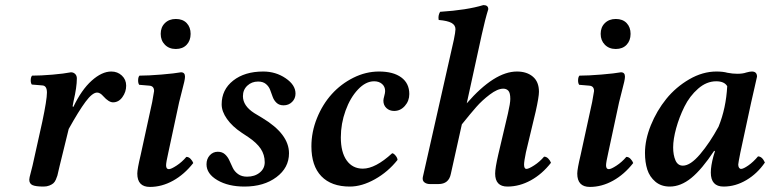

<svg xmlns="http://www.w3.org/2000/svg" viewBox="-20 -718 3004 749"><path d="M94.2 -17.1Q94.2 -23.9 99.9 -44.2Q105.5 -64.5 106.9 -71.8L145 -243.2Q163.1 -329.1 163.1 -356.9Q163.1 -383.8 145 -384.8L104 -388.2Q99.6 -394.5 99.9 -405.8Q100.1 -417 105 -422.9Q139.2 -422.9 184.6 -426.8Q230 -430.7 256.8 -436Q266.6 -436 273.2 -429.4Q279.8 -422.9 279.8 -412.1Q279.8 -377.9 267.1 -324.2L263.2 -303.2L266.1 -300.8Q297.9 -367.7 337.6 -403.3Q377.4 -439 414.1 -439Q438.5 -439 455.3 -423.3Q472.2 -407.7 472.2 -383.8Q472.2 -359.4 457.5 -339.1Q442.9 -318.8 420.9 -318.8Q404.3 -318.8 382.8 -342.8Q370.6 -356.9 358.9 -356.9Q340.3 -356.9 313.7 -321Q287.1 -285.2 248 -214.8L212.9 -71.8Q211.4 -66.4 208.5 -53Q205.6 -39.6 203.9 -33.2Q202.1 -26.9 197.8 -17.1Q193.4 -7.3 187.7 -2.7Q182.1 2 172.4 5.9Q162.6 9.8 149.9 9.8Q119.6 9.8 106.9 4.2Q94.2 -1.5 94.2 -17.1Z M678.7 -318.8 636.7 -123Q627.9 -84.5 627.9 -73.2Q627.9 -58.1 638.7 -58.1Q647.5 -58.1 668.5 -71.8Q689.5 -85.4 707 -106Q716.3 -106 723.6 -98.1Q731 -90.3 733.9 -82Q699.2 -37.6 655.3 -13.2Q611.3 11.2 564.9 11.2Q515.6 11.2 515.6 -41Q515.6 -58.6 528.8 -113.8L573.7 -319.8Q581.1 -360.8 581.1 -362.8Q581.1 -382.3 563 -383.8L522.9 -387.2Q518.6 -393.6 518.8 -405.3Q519 -417 523.9 -422.9Q558.1 -422.9 610.1 -427.2Q662.1 -431.6 686 -436Q701.7 -436 701.7 -418.9Q701.7 -411.6 698.7 -398.4Q695.8 -385.3 689.2 -360.4Q682.6 -335.4 678.7 -318.8ZM666 -644Q692.9 -644 708.3 -627.9Q723.6 -611.8 723.6 -585.9Q723.6 -559.6 708 -543.2Q692.4 -526.9 666 -526.9Q639.6 -526.9 623.3 -543.5Q606.9 -560.1 606.9 -585.9Q606.9 -611.8 623.3 -627.9Q639.6 -644 666 -644Z M785.6 -77.1Q785.6 -98.1 798.3 -112.1Q811 -126 829.6 -126Q846.7 -126 857.7 -116Q868.7 -106 875 -91.6Q881.3 -77.1 888.2 -63Q895 -48.8 908.9 -38.8Q922.9 -28.8 943.8 -28.8Q973.6 -28.8 993.2 -44.7Q1012.7 -60.5 1012.7 -85Q1012.7 -114.3 997.1 -137.7Q981.4 -161.1 948.7 -183.1L922.9 -200.2Q886.2 -224.6 865.5 -253.9Q844.7 -283.2 844.7 -311Q844.7 -368.2 889.6 -403.6Q934.6 -439 1006.8 -439Q1055.7 -439 1094.2 -412.8Q1132.8 -386.7 1132.8 -353Q1132.8 -333.5 1119.4 -320.3Q1106 -307.1 1086.4 -307.1Q1069.3 -307.1 1059.1 -316.7Q1048.8 -326.2 1043.9 -339.8Q1039.1 -353.5 1033.9 -367.2Q1028.8 -380.9 1017.3 -390.4Q1005.9 -399.9 986.8 -399.9Q961.9 -399.9 944.8 -383.8Q927.7 -367.7 927.7 -342.8Q927.7 -305.2 971.7 -276.9L1003.4 -257.8Q1107.4 -195.3 1107.4 -120.1Q1107.4 -63.5 1058.3 -26.9Q1009.3 9.8 933.6 9.8Q870.6 9.8 828.1 -15.1Q785.6 -40 785.6 -77.1Z M1530.8 -94.2Q1493.7 -47.4 1442.6 -18.8Q1391.6 9.8 1344.7 9.8Q1272.5 9.8 1233.6 -30.5Q1194.8 -70.8 1194.8 -147Q1194.8 -203.6 1216.6 -257.3Q1238.3 -311 1274.2 -350.8Q1310.1 -390.6 1358.6 -414.8Q1407.2 -439 1458.5 -439Q1514.2 -439 1545.4 -416Q1576.7 -393.1 1576.7 -351.1Q1576.7 -324.2 1559.3 -304.7Q1542 -285.2 1517.6 -285.2Q1499.5 -285.2 1487.5 -296.4Q1475.6 -307.6 1475.6 -325.2Q1475.6 -331.5 1479 -343.5Q1482.4 -355.5 1482.4 -362.8Q1482.4 -379.9 1470.5 -390.4Q1458.5 -400.9 1439.5 -400.9Q1406.7 -400.9 1376.5 -368.9Q1346.2 -336.9 1327.9 -286.1Q1309.6 -235.4 1309.6 -182.1Q1309.6 -124 1332.5 -92Q1355.5 -60.1 1395.5 -60.1Q1444.3 -60.1 1509.8 -120.1Q1515.6 -120.1 1522.9 -111.3Q1530.3 -102.5 1530.8 -94.2Z M1781.7 -232.9 1738.8 -40Q1731 0 1690.4 0H1656.7Q1644.5 0 1635.7 -6.6Q1627 -13.2 1629.4 -26.9L1750.5 -563Q1756.8 -593.8 1756.8 -604Q1756.8 -620.1 1741.2 -628.7Q1725.6 -637.2 1691.4 -640.1Q1688 -656.7 1696.8 -671.9Q1801.8 -678.7 1865.7 -698.2Q1884.8 -698.2 1884.8 -682.1Q1872.6 -643.1 1859.4 -583L1800.8 -314.9Q1908.7 -439 1996.6 -439Q2035.2 -439 2058.8 -418.9Q2082.5 -398.9 2082.5 -359.9Q2082.5 -340.3 2069.8 -283.2L2031.7 -124Q2024.4 -88.4 2024.4 -76.2Q2024.4 -59.1 2033.7 -59.1Q2042.5 -59.1 2063.7 -72.8Q2085 -86.4 2102.5 -106.9Q2111.8 -106.9 2119.1 -99.1Q2126.5 -91.3 2129.4 -83Q2094.7 -38.6 2050.5 -14.4Q2006.3 9.8 1959.5 9.8Q1911.6 9.8 1911.6 -41Q1911.6 -62 1923.8 -115.2L1961.4 -274.9Q1970.7 -315.4 1970.7 -332Q1970.7 -356 1963.1 -364Q1955.6 -372.1 1943.4 -372.1Q1920.9 -372.1 1890.6 -349.1Q1860.4 -326.2 1837.9 -300.5Q1815.4 -274.9 1781.7 -232.9Z M2395 -318.8 2353 -123Q2344.2 -84.5 2344.2 -73.2Q2344.2 -58.1 2355 -58.1Q2363.8 -58.1 2384.8 -71.8Q2405.8 -85.4 2423.3 -106Q2432.6 -106 2439.9 -98.1Q2447.3 -90.3 2450.2 -82Q2415.5 -37.6 2371.6 -13.2Q2327.6 11.2 2281.2 11.2Q2231.9 11.2 2231.9 -41Q2231.9 -58.6 2245.1 -113.8L2290 -319.8Q2297.4 -360.8 2297.4 -362.8Q2297.4 -382.3 2279.3 -383.8L2239.3 -387.2Q2234.9 -393.6 2235.1 -405.3Q2235.4 -417 2240.2 -422.9Q2274.4 -422.9 2326.4 -427.2Q2378.4 -431.6 2402.3 -436Q2418 -436 2418 -418.9Q2418 -411.6 2415 -398.4Q2412.1 -385.3 2405.5 -360.4Q2398.9 -335.4 2395 -318.8ZM2382.3 -644Q2409.2 -644 2424.6 -627.9Q2439.9 -611.8 2439.9 -585.9Q2439.9 -559.6 2424.3 -543.2Q2408.7 -526.9 2382.3 -526.9Q2356 -526.9 2339.6 -543.5Q2323.2 -560.1 2323.2 -585.9Q2323.2 -611.8 2339.6 -627.9Q2356 -644 2382.3 -644Z M2783.2 -224.1Q2812.5 -296.4 2816.9 -381.8Q2805.7 -400.9 2773.9 -400.9Q2736.3 -400.9 2703.4 -372.1Q2670.4 -343.3 2649.9 -301.8Q2629.4 -260.3 2617.7 -217.5Q2606 -174.8 2606 -143.1Q2606 -113.3 2615 -92.5Q2624 -71.8 2644 -71.8Q2673.3 -71.8 2711.2 -116.5Q2749 -161.1 2783.2 -224.1ZM2913.1 -439Q2933.1 -439 2933.1 -418.9Q2930.2 -405.8 2923.6 -376.7Q2917 -347.7 2910.2 -317.9L2868.2 -123Q2859.9 -81.1 2859.9 -76.2Q2859.9 -68.4 2863 -63.7Q2866.2 -59.1 2871.1 -59.1Q2879.9 -59.1 2899.2 -72.5Q2918.5 -85.9 2937 -107.9Q2953.1 -107.9 2963.9 -84Q2934.6 -41 2891.8 -15.6Q2849.1 9.8 2802.7 9.8Q2752.9 9.8 2752.9 -44.9Q2752.9 -70.8 2763.2 -108.9L2769 -127.9L2766.1 -129.9Q2718.3 -57.6 2677 -23.9Q2635.7 9.8 2592.8 9.8Q2559.1 9.8 2536.6 -9.3Q2514.2 -28.3 2505.1 -56.6Q2496.1 -85 2496.1 -121.1Q2496.1 -172.9 2519 -229.5Q2542 -286.1 2579.3 -332.3Q2616.7 -378.4 2668.9 -408.7Q2721.2 -439 2774.9 -439Q2800.3 -439 2817.9 -434.1Q2837.9 -430.2 2856 -430.2Q2877.9 -430.2 2891.1 -435.1Q2904.8 -439 2913.1 -439Z"/></svg>

Font: Common Serif SemiBold
Style: Italic
Weight: 600
Italic angle: -12°
Designer: Philipp H. Poll, Khaled Hosny
Foundry: Stefan Peev, Context Ltd.
Version: Version 1.026